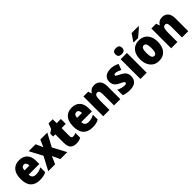

<svg xmlns="http://www.w3.org/2000/svg" viewBox="353 -2281 3796 3796"><g transform="rotate(-45 2251.5 -383.0)"><path d="M276 -562Q385 -562 446.5 -498Q508 -434 508 -310V-225H210Q212 -122 316 -122Q360 -122 397.5 -132Q435 -142 476 -165V-30Q439 -9 395 0.5Q351 10 293 10Q170 10 103 -60.5Q36 -131 36 -274Q36 -417 99.5 -489.5Q163 -562 276 -562ZM282 -435Q252 -435 233 -413.5Q214 -392 212 -342H348Q348 -387 330 -411Q312 -435 282 -435Z M682 -282 538 -553H732L799 -404L865 -553H1059L914 -282L1065 0H871L796 -161L724 0H532Z M1367 -135Q1386 -135 1405.5 -140Q1425 -145 1447 -154V-21Q1418 -7 1386 1.5Q1354 10 1311 10Q1230 10 1188 -34Q1146 -78 1146 -182V-416H1085V-498L1162 -548L1205 -664H1321V-553H1439V-416H1321V-189Q1321 -135 1367 -135Z M1746 -562Q1855 -562 1916.5 -498Q1978 -434 1978 -310V-225H1680Q1682 -122 1786 -122Q1830 -122 1867.5 -132Q1905 -142 1946 -165V-30Q1909 -9 1865 0.5Q1821 10 1763 10Q1640 10 1573 -60.5Q1506 -131 1506 -274Q1506 -417 1569.5 -489.5Q1633 -562 1746 -562ZM1752 -435Q1722 -435 1703 -413.5Q1684 -392 1682 -342H1818Q1818 -387 1800 -411Q1782 -435 1752 -435Z M2377 -563Q2455 -563 2501 -512Q2547 -461 2547 -360V0H2372V-305Q2372 -360 2360 -388Q2348 -416 2316 -416Q2273 -416 2258.5 -376.5Q2244 -337 2244 -248V0H2069V-553H2203L2225 -483H2233Q2255 -522 2290.5 -542.5Q2326 -563 2377 -563Z M3021 -170Q3021 -85 2969.5 -37.5Q2918 10 2812 10Q2764 10 2721.5 3.5Q2679 -3 2636 -21V-174Q2676 -153 2720 -141Q2764 -129 2799 -129Q2852 -129 2852 -159Q2852 -170 2844.5 -178.5Q2837 -187 2816 -199Q2795 -211 2753 -230Q2694 -257 2664.5 -297Q2635 -337 2635 -400Q2635 -479 2689 -521Q2743 -563 2836 -563Q2884 -563 2927 -551Q2970 -539 3015 -516L2969 -393Q2937 -410 2903 -422Q2869 -434 2843 -434Q2803 -434 2803 -409Q2803 -400 2809.5 -392.5Q2816 -385 2835.5 -374.5Q2855 -364 2895 -344Q2955 -315 2988 -276.5Q3021 -238 3021 -170Z M3198 -776Q3241 -776 3266 -756.5Q3291 -737 3291 -691Q3291 -646 3265.5 -626.5Q3240 -607 3198 -607Q3155 -607 3130 -626.5Q3105 -646 3105 -691Q3105 -737 3129.5 -756.5Q3154 -776 3198 -776ZM3285 -553V0H3110V-553Z M3875 -278Q3875 -198 3848.5 -132.5Q3822 -67 3767 -28.5Q3712 10 3626 10Q3547 10 3492 -28Q3437 -66 3408 -131Q3379 -196 3379 -278Q3379 -363 3407 -427Q3435 -491 3490 -527Q3545 -563 3629 -563Q3701 -563 3756.5 -530Q3812 -497 3843.5 -433Q3875 -369 3875 -278ZM3557 -277Q3557 -204 3573.5 -166Q3590 -128 3628 -128Q3666 -128 3681.5 -166Q3697 -204 3697 -278Q3697 -351 3681.5 -388Q3666 -425 3627 -425Q3590 -425 3573.5 -388.5Q3557 -352 3557 -277ZM3822 -756Q3804 -738 3773.5 -710.5Q3743 -683 3709.5 -655Q3676 -627 3651 -606H3528V-620Q3553 -655 3581 -694Q3609 -733 3628 -766H3822Z M4277 -563Q4355 -563 4401 -512Q4447 -461 4447 -360V0H4272V-305Q4272 -360 4260 -388Q4248 -416 4216 -416Q4173 -416 4158.5 -376.5Q4144 -337 4144 -248V0H3969V-553H4103L4125 -483H4133Q4155 -522 4190.5 -542.5Q4226 -563 4277 -563Z"/></g></svg>

Font: Noto Sans Oriya Cond Blk
Style: Regular
Weight: 900
Width: 3
Designer: Amélie Bonet and Sol Matas
Foundry: Google LLC
Version: Version 2.006; ttfautohint (v1.8.4.7-5d5b)